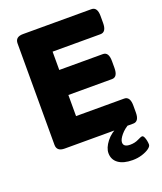

<svg xmlns="http://www.w3.org/2000/svg" viewBox="-160 -803 933 1103"><g transform="rotate(-20 306.0 -252.0)"><path d="M114 0Q66 0 66 -40V-660Q66 -700 114 -700H532Q568 -700 568 -645V-603Q568 -547 532 -547H239V-435H506Q541 -435 541 -379V-338Q541 -282 506 -282H239V-153H533Q569 -153 569 -97V-55Q569 0 533 0ZM459 196Q403 196 372 173.5Q341 151 341 111Q341 79 369.5 42Q398 5 450 -17L515 -10Q479 9 457 35.5Q435 62 435 80Q435 108 476 108Q504 108 526 97Q548 86 555 86Q562 86 567 96.5Q572 107 574.5 120.5Q577 134 577 143Q577 155 560.5 167Q544 179 517 187.5Q490 196 459 196Z"/></g></svg>

Font: Asap Semi Expanded ExtraBold
Style: Regular
Weight: 800
Width: 6
Designer: Pablo Cosgaya
Foundry: Omnibus-Type
Version: Version 3.001; ttfautohint (v1.8.4.7-5d5b)